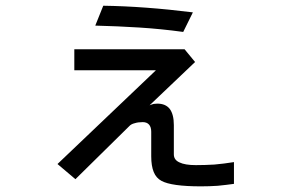

<svg xmlns="http://www.w3.org/2000/svg" viewBox="-20 -618 1040 680"><path d="M183.6 -37.1Q199.2 -23.4 247.1 16.6Q294.9 -30.3 437.5 -170.9Q444.3 -178.7 457 -181.6Q468.8 -185.5 485.4 -185.5Q500 -185.5 507.8 -176.8Q515.6 -168 515.6 -151.4Q515.6 -122.1 515.6 -64.5Q515.6 -30.3 524.4 -8.8Q533.2 12.7 551.8 22.5Q569.3 32.2 604.5 37.1Q639.6 42 691.4 42Q721.7 42 751 40Q780.3 37.1 808.6 33.2Q808.6 7.8 808.6 -43.9Q772.5 -38.1 739.3 -35.2Q705.1 -33.2 673.8 -33.2Q634.8 -33.2 615.2 -43Q595.7 -51.8 595.7 -71.3Q595.7 -105.5 595.7 -174.8Q595.7 -212.9 581.1 -232.4Q566.4 -251 537.1 -251Q531.2 -251 524.4 -250Q516.6 -248 509.8 -245.1Q563.5 -295.9 670.9 -398.4Q661.1 -410.2 633.8 -443.4Q536.1 -443.4 243.2 -443.4Q243.2 -424.8 243.2 -369.1Q315.4 -369.1 532.2 -369.1Q445.3 -286.1 183.6 -37.1ZM345.7 -597.7Q338.9 -580.1 317.4 -527.3Q395.5 -525.4 473.6 -520.5Q550.8 -515.6 628.9 -504.9Q640.6 -528.3 663.1 -574.2Q577.1 -585 498 -590.8Q418.9 -596.7 345.7 -597.7Z"/></svg>

Font: Aptus Gothic JP
Style: Medium
Weight: 400
Designer: Fuminori Ogawa / Motoya
Version: Version 1